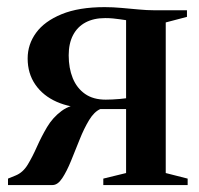

<svg xmlns="http://www.w3.org/2000/svg" viewBox="-20 -532 571 552"><path d="M3 0V-18.5L25 -27.5Q46 -36 59.8 -58.8Q73.5 -81.5 86.2 -110.2Q99 -139 115.2 -166.5Q131.5 -194 157 -213Q182.5 -232 222 -233.5L232 -221.5Q182.5 -222 143.2 -239.2Q104 -256.5 81.8 -288.5Q59.5 -320.5 59.5 -364Q59.5 -404.5 83.8 -437.8Q108 -471 157.2 -491.2Q206.5 -511.5 281 -511.5Q305 -511.5 329.8 -509.2Q354.5 -507 378.5 -504.8Q402.5 -502.5 423.5 -502.5H517.5V-483.5L456.5 -467.5V-34.5L519.5 -18.5V0H277V-18.5L342.5 -34.5V-218.5H268.5Q251 -211 236.2 -186.8Q221.5 -162.5 209 -131Q196.5 -99.5 184.2 -69.5Q172 -39.5 159 -19.8Q146 0 131 0ZM284 -245.5Q292 -245.5 303 -246Q314 -246.5 325 -247.5Q336 -248.5 342.5 -249.5V-474Q335.5 -475 325.5 -476.5Q315.5 -478 304.8 -479Q294 -480 282.5 -480Q249.5 -480 226 -467.5Q202.5 -455 190 -431Q177.5 -407 177.5 -373Q177.5 -336 189.2 -307.2Q201 -278.5 224.5 -262Q248 -245.5 284 -245.5Z"/></svg>

Font: Merriweather 144pt SemiBold
Style: Regular
Weight: 600
Version: Version 2.100